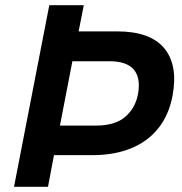

<svg xmlns="http://www.w3.org/2000/svg" viewBox="-20 -720 701 740"><path d="M34 0 170 -700H303L283 -599H432Q559 -599 613 -534Q667 -469 645 -351Q631 -277 590.5 -226Q550 -175 485.5 -148.5Q421 -122 336 -122H188L165 0ZM211 -236H350Q424 -236 463 -270Q502 -304 512 -358Q523 -420 495.5 -452Q468 -484 402 -484H259Z"/></svg>

Font: REM Medium Medium
Style: Italic
Weight: 500
Italic angle: -11°
Version: Version 1.005;gftools[0.9.28]